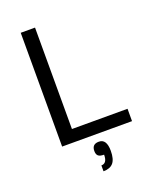

<svg xmlns="http://www.w3.org/2000/svg" viewBox="-165 -797 910 1110"><g transform="rotate(-20 290.0 -242.0)"><path d="M530 -76V0H100V-700H188V-76ZM308 46H309Q356 46 356 119Q356 170 336.5 193Q317 216 276 216V180Q312 180 312 127Q287 127 276.5 118Q266 109 266 88Q266 46 308 46Z"/></g></svg>

Font: Fivo Sans
Style: Regular
Weight: 400
Designer: Alexander Slobzheninov
Foundry: Alexander Slobzheninov
Version: 1.0